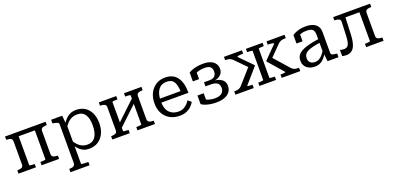

<svg xmlns="http://www.w3.org/2000/svg" viewBox="5 -1467 5358 2610"><g transform="rotate(-20 2683.5 -162.0)"><path d="M129 -104V-433Q129 -467 106.5 -478Q84 -489 45 -489H42V-537H218V-58Q218 -55 230 -52.5Q242 -50 259 -49Q276 -48 290 -48H294V0H42V-48H45Q84 -48 106.5 -59Q129 -70 129 -104ZM452 -58V-537H629V-489H626Q587 -489 564 -478Q541 -467 541 -433V-104Q541 -70 564 -59Q587 -48 626 -48H629V0H376V-48H380Q394 -48 411 -49Q428 -50 440 -52.5Q452 -55 452 -58ZM173 -477V-537H508V-477Z M989 223H712V175H715Q740 175 758.5 170.5Q777 166 787 153.5Q797 141 797 119V-438Q797 -453 788.5 -460.5Q780 -468 762.5 -473Q745 -478 719 -483L709 -485V-537H869L881 -413L886 -407V165Q886 168 899 170.5Q912 173 930 174Q948 175 962 175H989ZM1062 11Q1018 11 983.5 -4Q949 -19 920.5 -47.5Q892 -76 867 -117L870 -182Q896 -138 924 -109Q952 -80 985 -65Q1018 -50 1057 -50Q1096 -50 1126 -64.5Q1156 -79 1175.5 -107.5Q1195 -136 1205 -177Q1215 -218 1215 -271Q1215 -323 1206 -362.5Q1197 -402 1178.5 -429.5Q1160 -457 1131 -471Q1102 -485 1063 -485Q1022 -485 988 -470.5Q954 -456 925 -426.5Q896 -397 869 -353L867 -415Q894 -457 923 -486.5Q952 -516 988.5 -531.5Q1025 -547 1072 -547Q1147 -547 1200 -512Q1253 -477 1281 -415.5Q1309 -354 1309 -271Q1309 -189 1280 -125.5Q1251 -62 1195.5 -25.5Q1140 11 1062 11Z M1486 -104V-433Q1486 -467 1463.5 -478Q1441 -489 1402 -489H1399V-537H1651V-489H1647Q1633 -489 1616 -488Q1599 -487 1587 -485Q1575 -483 1575 -479V-58Q1575 -55 1587 -52.5Q1599 -50 1616 -49Q1633 -48 1647 -48H1651V0H1399V-48H1402Q1441 -48 1463.5 -59Q1486 -70 1486 -104ZM1839 -58V-479Q1839 -483 1827 -485Q1815 -487 1798 -488Q1781 -489 1767 -489H1763V-537H2016V-489H2013Q1974 -489 1951 -478Q1928 -467 1928 -433V-104Q1928 -70 1951 -59Q1974 -48 2013 -48H2016V0H1763V-48H1767Q1781 -48 1798 -49Q1815 -50 1827 -52.5Q1839 -55 1839 -58ZM1564 -96 1526 -137 1850 -443 1888 -402Z M2196 -263Q2196 -205 2209.5 -164Q2223 -123 2248 -98Q2273 -73 2305.5 -61Q2338 -49 2376 -49Q2418 -49 2449 -64Q2480 -79 2502.5 -102Q2525 -125 2541 -151L2589 -112Q2570 -77 2539 -48.5Q2508 -20 2466.5 -4.5Q2425 11 2374 11Q2298 11 2237 -21Q2176 -53 2140.5 -115Q2105 -177 2105 -264Q2105 -349 2137.5 -412.5Q2170 -476 2226.5 -511.5Q2283 -547 2356 -547Q2415 -547 2458 -528Q2501 -509 2530 -471Q2559 -433 2574 -376Q2589 -319 2589 -243H2175V-301H2523L2497 -279Q2495 -336 2486.5 -375.5Q2478 -415 2461.5 -439.5Q2445 -464 2419 -475Q2393 -486 2356 -486Q2321 -486 2291.5 -472.5Q2262 -459 2240.5 -431Q2219 -403 2207.5 -361Q2196 -319 2196 -263Z M2902 -49Q2973 -49 3004.5 -77.5Q3036 -106 3036 -154Q3036 -184 3023 -204.5Q3010 -225 2983 -235.5Q2956 -246 2914 -246H2836V-305H2913Q2951 -305 2973.5 -316.5Q2996 -328 3006 -349.5Q3016 -371 3016 -399Q3016 -441 2991 -463.5Q2966 -486 2909 -486Q2872 -486 2841 -479.5Q2810 -473 2785.5 -461.5Q2761 -450 2741 -432Q2740 -442 2742.5 -449.5Q2745 -457 2751.5 -462.5Q2758 -468 2767.5 -471.5Q2777 -475 2788 -477V-368H2698V-495Q2715 -507 2744 -518.5Q2773 -530 2814.5 -538.5Q2856 -547 2911 -547Q2974 -547 3017 -529Q3060 -511 3082 -478.5Q3104 -446 3104 -402Q3104 -364 3084 -335Q3064 -306 3027 -290Q2990 -274 2938 -274L2962 -296V-259L2941 -281Q2982 -281 3016 -273Q3050 -265 3074.5 -248.5Q3099 -232 3112.5 -208Q3126 -184 3126 -151Q3126 -99 3099.5 -63Q3073 -27 3023 -8Q2973 11 2902 11Q2849 11 2806 2.5Q2763 -6 2733.5 -18.5Q2704 -31 2691 -42V-166H2781V-53Q2770 -55 2760.5 -59.5Q2751 -64 2744 -71Q2737 -78 2734.5 -87.5Q2732 -97 2734 -109Q2745 -92 2771.5 -78.5Q2798 -65 2833 -57Q2868 -49 2902 -49Z M4118 0H3849V-48H3855Q3869 -48 3885 -49Q3901 -50 3912.5 -52.5Q3924 -55 3924 -58L3731 -280V-288L3913 -473Q3913 -479 3900 -482.5Q3887 -486 3868.5 -487.5Q3850 -489 3835 -489H3825V-537H4086V-489H4076Q4055 -489 4036.5 -485.5Q4018 -482 4001.5 -473Q3985 -464 3968 -447L3795 -272L3800 -324L4011 -85Q4025 -70 4040 -62Q4055 -54 4072.5 -51Q4090 -48 4110 -48H4118ZM3180 0V-48H3188Q3210 -48 3227 -51Q3244 -54 3259 -62Q3274 -70 3288 -85L3499 -324L3494 -272L3322 -447Q3306 -463 3290 -472.5Q3274 -482 3257 -485.5Q3240 -489 3219 -489H3209V-537H3470V-489H3460Q3444 -489 3426 -487.5Q3408 -486 3395 -482.5Q3382 -479 3382 -473L3564 -288V-280L3371 -58Q3371 -55 3382 -52.5Q3393 -50 3409.5 -49Q3426 -48 3440 -48H3445V0ZM3527 -489V-537H3768V-489H3764Q3750 -489 3733 -488Q3716 -487 3704 -485Q3692 -483 3692 -479V-58Q3692 -55 3704 -52.5Q3716 -50 3733 -49Q3750 -48 3764 -48H3768V0H3527V-48H3531Q3545 -48 3562 -49Q3579 -50 3591 -52.5Q3603 -55 3603 -58V-479Q3603 -483 3591 -485Q3579 -487 3562 -488Q3545 -489 3531 -489Z M4514 -327V-274Q4453 -266 4409 -256Q4365 -246 4336 -234Q4307 -222 4290 -207Q4273 -192 4266 -173Q4259 -154 4259 -132Q4259 -104 4270.5 -85Q4282 -66 4303 -56.5Q4324 -47 4352 -47Q4384 -47 4411 -62Q4438 -77 4463 -107Q4488 -137 4512 -182L4513 -123Q4493 -82 4466.5 -52Q4440 -22 4406.5 -5.5Q4373 11 4331 11Q4283 11 4246 -5.5Q4209 -22 4188 -54Q4167 -86 4167 -131Q4167 -173 4186 -204Q4205 -235 4246.5 -258Q4288 -281 4354 -298Q4420 -315 4514 -327ZM4512 0 4500 -116 4495 -122V-383Q4495 -421 4485 -444Q4475 -467 4451.5 -477Q4428 -487 4388 -487Q4328 -487 4290 -470Q4252 -453 4233 -434Q4233 -442 4237 -450.5Q4241 -459 4248 -466.5Q4255 -474 4264.5 -479Q4274 -484 4286 -486V-370H4198V-492Q4212 -503 4238.5 -515.5Q4265 -528 4304 -537.5Q4343 -547 4392 -547Q4432 -547 4467 -539Q4502 -531 4528 -513Q4554 -495 4569 -466Q4584 -437 4584 -395V-93Q4584 -79 4594 -71Q4604 -63 4622 -59.5Q4640 -56 4666 -53L4671 -52V0Z M4868 -240 4876 -432Q4878 -466 4855 -477.5Q4832 -489 4794 -489H4789V-537H4947L4935 -237Q4931 -148 4913.5 -93.5Q4896 -39 4863 -14Q4830 11 4782 11Q4764 11 4747.5 8.5Q4731 6 4723 1V-87Q4729 -84 4744.5 -80.5Q4760 -77 4780 -77Q4811 -77 4829.5 -93Q4848 -109 4857 -144.5Q4866 -180 4868 -240ZM5147 -58V-537H5323V-489H5320Q5281 -489 5258.5 -478Q5236 -467 5236 -433V-104Q5236 -70 5258.5 -59Q5281 -48 5320 -48H5323V0H5071V-48H5074Q5088 -48 5105 -49Q5122 -50 5134.5 -52.5Q5147 -55 5147 -58ZM4920 -477V-537H5203V-477Z"/></g></svg>

Font: Roboto Serif
Style: Regular
Weight: 400
Designer: Greg Gazdowicz
Foundry: Commercial Type
Version: Version 1.008